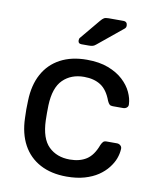

<svg xmlns="http://www.w3.org/2000/svg" viewBox="-83 -798 719 874"><g transform="rotate(10 276.0 -361.5)"><path d="M284 10Q213 10 161.5 -17.5Q110 -45 82 -96.5Q54 -148 52 -220Q51 -235 51 -260Q51 -285 52 -300Q54 -372 82 -423.5Q110 -475 161.5 -502.5Q213 -530 284 -530Q342 -530 383.5 -514Q425 -498 452 -473Q479 -448 492.5 -419Q506 -390 507 -364Q508 -354 501 -348Q494 -342 484 -342H436Q426 -342 421 -346.5Q416 -351 411 -362Q393 -411 362 -431Q331 -451 285 -451Q225 -451 187.5 -414Q150 -377 147 -295Q146 -259 147 -225Q150 -142 187.5 -105.5Q225 -69 285 -69Q331 -69 362 -89Q393 -109 411 -158Q416 -169 421 -174Q426 -179 436 -179H484Q494 -179 501 -172.5Q508 -166 507 -156Q506 -135 498 -113Q490 -91 472.5 -68.5Q455 -46 429 -28.5Q403 -11 367 -0.5Q331 10 284 10ZM247 -595Q231 -595 231 -611Q231 -619 236 -624L311 -714Q320 -725 327 -729Q334 -733 348 -733H416Q435 -733 435 -713Q435 -706 430 -701L314 -606Q306 -599 299 -597Q292 -595 281 -595Z"/></g></svg>

Font: Rubik Light
Style: Regular
Weight: 400
Version: Version 2.101